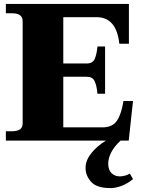

<svg xmlns="http://www.w3.org/2000/svg" viewBox="-20 -720 731 983"><path d="M645 169 661 197Q633 220 602.5 231.5Q572 243 546 243Q475 243 446.5 211Q418 179 418 140Q418 102 446.5 65.5Q475 29 522 0H10V-48H42Q96 -48 96 -88V-612Q96 -652 42 -652H10V-700H640V-496H591Q576 -632 475 -632H304V-395H424Q454 -395 464.5 -417.5Q475 -440 479 -482H518V-240H479Q475 -282 464.5 -304.5Q454 -327 424 -327H304V-68H505Q556 -68 579 -102.5Q602 -137 612 -203H661L639 0H597Q534 59 534 120Q535 151 551.5 167Q568 183 594 183Q606 183 620.5 179Q635 175 645 169Z"/></svg>

Font: Taviraj Black
Style: Regular
Weight: 900
Designer: Katatrad Team
Foundry: CadsonDemak
Version: Version 1.001